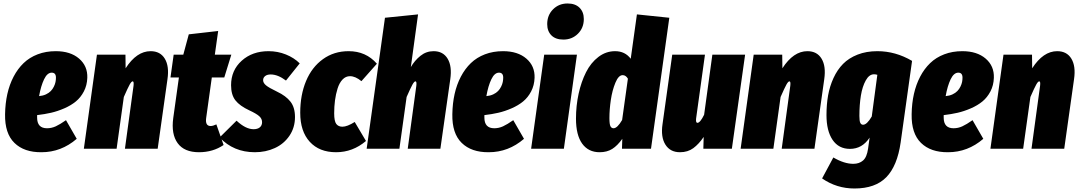

<svg xmlns="http://www.w3.org/2000/svg" viewBox="-20 -845 6126 1091"><path d="M296.9 -554.2Q380.4 -554.2 429.4 -512Q478.5 -469.7 476.1 -402.8Q474.6 -359.9 456.5 -325.4Q438.5 -291 411.1 -268.6Q383.8 -246.1 345.7 -229.5Q307.6 -212.9 270.5 -204.3Q233.4 -195.8 190.9 -190.9V-176.8Q190.9 -116.2 247.1 -116.2Q272.9 -116.2 296.9 -127.2Q320.8 -138.2 355 -162.1L416 -56.2Q327.6 20 215.8 20Q117.2 21 62 -33Q6.8 -86.9 8.8 -195.8Q9.8 -257.3 21.7 -310.8Q33.7 -364.3 57.1 -409.2Q80.6 -454.1 114 -486.3Q147.5 -518.6 194.1 -536.4Q240.7 -554.2 296.9 -554.2ZM202.1 -298.8Q224.1 -300.8 241.2 -308.8Q258.3 -316.9 268.8 -327.9Q279.3 -338.9 286.1 -352.8Q293 -366.7 295.4 -379.2Q297.9 -391.6 297.9 -403.8Q297.9 -432.1 273.9 -432.1Q248.5 -432.1 230.5 -394.5Q212.4 -356.9 202.1 -298.8Z M835.9 -554.2Q890.6 -554.2 916.5 -511.5Q942.4 -468.8 931.6 -395L876 0H689.9L738.8 -357.9Q741.7 -382.8 733.9 -382.8Q727.1 -382.8 716.8 -364.5Q706.5 -346.2 683.6 -293.9L642.6 0H456.5L530.8 -534.2H692.9L693.8 -457Q756.3 -554.2 835.9 -554.2Z M1183.6 -404.8 1151.4 -173.8Q1145.5 -128.9 1176.8 -128.9Q1189.9 -128.9 1209.5 -138.2L1250.5 -21Q1189.9 20 1110.4 20Q1026.9 20 989.5 -31.5Q952.1 -83 964.4 -173.8L996.6 -404.8H948.7L966.8 -534.2H1021.5L1052.7 -649.9L1219.7 -668.9L1200.7 -534.2H1294.4L1254.4 -404.8Z M1505.9 -554.2Q1558.1 -554.2 1604.7 -535.4Q1651.4 -516.6 1683.1 -484.9L1605 -387.2Q1559.1 -421.9 1518.1 -421.9Q1498 -421.9 1486.6 -412.8Q1475.1 -403.8 1475.1 -389.2Q1475.1 -374 1491.2 -360.4Q1507.3 -346.7 1554.2 -324.2Q1605 -300.3 1630.6 -267.3Q1656.2 -234.4 1656.2 -180.2Q1656.2 -120.1 1624.8 -73.7Q1593.3 -27.3 1541.7 -3.7Q1490.2 20 1428.2 20Q1307.1 20 1228 -64L1324.2 -159.2Q1376 -110.8 1420.9 -110.8Q1443.4 -110.8 1456.3 -121.3Q1469.2 -131.8 1469.2 -150.9Q1469.2 -169.9 1453.6 -184.3Q1438 -198.7 1397 -217.8Q1342.3 -243.2 1317.6 -274.9Q1293 -306.6 1293 -360.8Q1293 -445.3 1353.3 -499.8Q1413.6 -554.2 1505.9 -554.2Z M1960.9 -554.2Q2059.6 -554.2 2121.6 -482.9L2033.7 -383.8Q1999.5 -412.1 1968.8 -412.1Q1944.3 -412.1 1926.3 -393.1Q1908.2 -374 1898.2 -342Q1888.2 -310.1 1883.5 -274.7Q1878.9 -239.3 1878.9 -201.2Q1878.9 -156.2 1890.9 -140.6Q1902.8 -125 1925.8 -125Q1952.6 -125 1995.6 -151.9L2059.6 -43.9Q1984.4 20 1889.6 20Q1794.4 20 1740.2 -39.3Q1686 -98.6 1686 -204.1Q1686 -305.7 1719.2 -384.8Q1752.4 -463.9 1815.2 -509Q1877.9 -554.2 1960.9 -554.2Z M2443.8 -554.2Q2498 -554.2 2523.7 -511.2Q2549.3 -468.3 2538.6 -395L2482.4 0H2296.9L2345.7 -357.9Q2348.6 -382.8 2340.8 -382.8Q2334 -382.8 2323.7 -364.5Q2313.5 -346.2 2290.5 -293.9L2249.5 0H2063.5L2167.5 -744.1L2355.5 -763.2L2314.5 -463.9Q2336.4 -501.5 2369.1 -527.8Q2401.9 -554.2 2443.8 -554.2Z M2838.4 -554.2Q2921.9 -554.2 2970.9 -512Q3020 -469.7 3017.6 -402.8Q3016.1 -359.9 2998 -325.4Q2980 -291 2952.6 -268.6Q2925.3 -246.1 2887.2 -229.5Q2849.1 -212.9 2812 -204.3Q2774.9 -195.8 2732.4 -190.9V-176.8Q2732.4 -116.2 2788.6 -116.2Q2814.5 -116.2 2838.4 -127.2Q2862.3 -138.2 2896.5 -162.1L2957.5 -56.2Q2869.1 20 2757.3 20Q2658.7 21 2603.5 -33Q2548.3 -86.9 2550.3 -195.8Q2551.3 -257.3 2563.2 -310.8Q2575.2 -364.3 2598.6 -409.2Q2622.1 -454.1 2655.5 -486.3Q2689 -518.6 2735.6 -536.4Q2782.2 -554.2 2838.4 -554.2ZM2743.7 -298.8Q2765.6 -300.8 2782.7 -308.8Q2799.8 -316.9 2810.3 -327.9Q2820.8 -338.9 2827.6 -352.8Q2834.5 -366.7 2836.9 -379.2Q2839.4 -391.6 2839.4 -403.8Q2839.4 -432.1 2815.4 -432.1Q2790 -432.1 2772 -394.5Q2753.9 -356.9 2743.7 -298.8Z M3181.2 -620.1Q3137.2 -620.1 3113.3 -644Q3089.4 -668 3089.4 -708Q3089.4 -758.8 3122.6 -792Q3155.8 -825.2 3205.1 -825.2Q3249 -825.2 3273.2 -801Q3297.4 -776.9 3297.4 -736.8Q3297.4 -686.5 3263.9 -653.3Q3230.5 -620.1 3181.2 -620.1ZM3258.3 -534.2 3184.1 0H2998L3072.3 -534.2Z M3599.1 -763.2 3783.2 -744.1 3679.2 0H3514.2L3516.1 -56.2Q3488.8 -17.6 3459 1.2Q3429.2 20 3387.2 20Q3323.2 20 3288.1 -28.8Q3252.9 -77.6 3252.9 -170.9Q3252.9 -244.1 3267.8 -312.3Q3282.7 -380.4 3310.1 -434.6Q3337.4 -488.8 3380.4 -521.5Q3423.3 -554.2 3475.1 -554.2Q3531.7 -554.2 3564 -511.2ZM3518.1 -418Q3494.6 -418 3476.8 -374.8Q3459 -331.5 3450.9 -277.1Q3442.9 -222.7 3442.9 -173.8Q3442.9 -139.2 3448.7 -127.7Q3454.6 -116.2 3466.3 -116.2Q3487.8 -116.2 3515.1 -163.1L3547.9 -397.9Q3536.1 -418 3518.1 -418Z M3843.8 20Q3788.1 20 3761 -23.2Q3733.9 -66.4 3744.6 -139.2L3799.8 -534.2H3985.8L3935.5 -171.9Q3932.6 -147 3942.9 -147Q3958.5 -147 3981 -192.9L4027.8 -534.2H4213.9L4138.7 0H3976.6L3978.5 -66.9Q3951.2 -26.4 3919.7 -3.2Q3888.2 20 3843.8 20Z M4567.9 -554.2Q4622.6 -554.2 4648.4 -511.5Q4674.3 -468.8 4663.6 -395L4607.9 0H4421.9L4470.7 -357.9Q4473.6 -382.8 4465.8 -382.8Q4459 -382.8 4448.7 -364.5Q4438.5 -346.2 4415.5 -293.9L4374.5 0H4188.5L4262.7 -534.2H4424.8L4425.8 -457Q4488.3 -554.2 4567.9 -554.2Z M4965.3 -554.2Q5068.8 -554.2 5162.6 -499L5097.7 -35.2Q5078.6 98.1 5016.1 162.1Q4953.6 226.1 4835.4 226.1Q4733.9 226.1 4651.4 168.9L4715.3 49.8Q4776.9 85.9 4828.6 85.9Q4862.3 85.9 4884 67.1Q4905.8 48.3 4912.6 0L4921.4 -63Q4879.4 1 4809.6 1Q4745.6 1 4710.9 -50.3Q4676.3 -101.6 4676.3 -190.9Q4676.3 -251 4685.5 -303Q4694.8 -355 4716.3 -401.9Q4737.8 -448.7 4770.5 -481.9Q4803.2 -515.1 4853 -534.7Q4902.8 -554.2 4965.3 -554.2ZM4946.3 -422.9Q4918.9 -422.9 4899.7 -388.4Q4880.4 -354 4871.8 -301.8Q4863.3 -249.5 4863.3 -186Q4863.3 -157.7 4868.4 -147Q4873.5 -136.2 4884.3 -136.2Q4906.2 -136.2 4933.6 -183.1L4965.3 -419.9Q4956.5 -422.9 4946.3 -422.9Z M5448.2 -554.2Q5531.7 -554.2 5580.8 -512Q5629.9 -469.7 5627.4 -402.8Q5626 -359.9 5607.9 -325.4Q5589.8 -291 5562.5 -268.6Q5535.2 -246.1 5497.1 -229.5Q5459 -212.9 5421.9 -204.3Q5384.8 -195.8 5342.3 -190.9V-176.8Q5342.3 -116.2 5398.4 -116.2Q5424.3 -116.2 5448.2 -127.2Q5472.2 -138.2 5506.3 -162.1L5567.4 -56.2Q5479 20 5367.2 20Q5268.6 21 5213.4 -33Q5158.2 -86.9 5160.2 -195.8Q5161.1 -257.3 5173.1 -310.8Q5185.1 -364.3 5208.5 -409.2Q5231.9 -454.1 5265.4 -486.3Q5298.8 -518.6 5345.5 -536.4Q5392.1 -554.2 5448.2 -554.2ZM5353.5 -298.8Q5375.5 -300.8 5392.6 -308.8Q5409.7 -316.9 5420.2 -327.9Q5430.7 -338.9 5437.5 -352.8Q5444.3 -366.7 5446.8 -379.2Q5449.2 -391.6 5449.2 -403.8Q5449.2 -432.1 5425.3 -432.1Q5399.9 -432.1 5381.8 -394.5Q5363.8 -356.9 5353.5 -298.8Z M5987.3 -554.2Q6042 -554.2 6067.9 -511.5Q6093.8 -468.8 6083 -395L6027.3 0H5841.3L5890.1 -357.9Q5893.1 -382.8 5885.3 -382.8Q5878.4 -382.8 5868.2 -364.5Q5857.9 -346.2 5835 -293.9L5793.9 0H5607.9L5682.1 -534.2H5844.2L5845.2 -457Q5907.7 -554.2 5987.3 -554.2Z"/></svg>

Font: Fira Sans Compressed Heavy
Style: Italic
Weight: 900
Width: 3
Italic angle: -8°
Designer: Carrois Corporate & Edenspiekermann AG
Foundry: Carrois Corporate GbR & Edenspiekermann AG
Version: Version 4.203;PS 004.203;hotconv 1.0.88;makeotf.lib2.5.64775